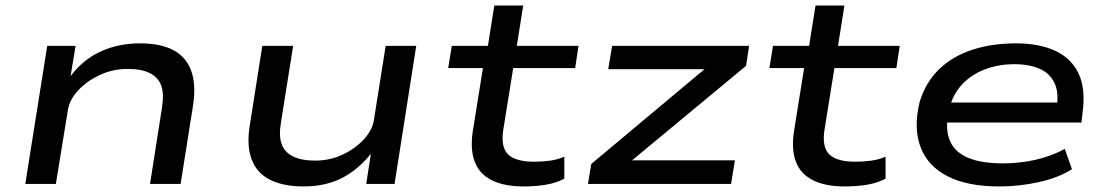

<svg xmlns="http://www.w3.org/2000/svg" viewBox="-20 -662 3981 691"><path d="M71 0 150 -497H252L234 -388Q280 -449 344 -477.5Q408 -506 483 -506Q558 -506 604 -481.5Q650 -457 668 -407.5Q686 -358 675 -284L630 0H520L563 -275Q571 -325 560 -354.5Q549 -384 519 -399Q489 -414 439 -414Q386 -414 339 -392Q292 -370 261 -336.5Q230 -303 224 -264L181 0Z M1073 9Q1000 9 952 -15Q904 -39 885.5 -89Q867 -139 879 -211L924 -497H1035L991 -220Q983 -174 993.5 -144Q1004 -114 1034.5 -99Q1065 -84 1114 -84Q1167 -84 1213 -105.5Q1259 -127 1290 -161Q1321 -195 1326 -232L1368 -497H1478L1400 0H1298L1315 -110H1316Q1269 -51 1210 -21Q1151 9 1073 9Z M1864 9Q1795 9 1750.5 -13Q1706 -35 1689 -78.5Q1672 -122 1681 -186L1718 -417H1593L1606 -497H1736L1759 -642H1863L1840 -497H2062L2050 -417H1827L1791 -193Q1782 -131 1809.5 -105.5Q1837 -80 1902 -80Q1930 -80 1957.5 -83.5Q1985 -87 2011 -98V-19Q1981 -3 1943.5 3Q1906 9 1864 9Z M2096 0 2108 -72 2555 -446 2545 -413H2169L2183 -497H2676L2665 -425L2215 -52L2225 -85H2625L2611 0Z M3020 9Q2951 9 2906.5 -13Q2862 -35 2845 -78.5Q2828 -122 2837 -186L2874 -417H2749L2762 -497H2892L2915 -642H3019L2996 -497H3218L3206 -417H2983L2947 -193Q2938 -131 2965.5 -105.5Q2993 -80 3058 -80Q3086 -80 3113.5 -83.5Q3141 -87 3167 -98V-19Q3137 -3 3099.5 3Q3062 9 3020 9Z M3577 9Q3461 9 3389.5 -28Q3318 -65 3292.5 -134Q3267 -203 3290 -296Q3312 -367 3360.5 -413.5Q3409 -460 3479.5 -483Q3550 -506 3637 -506Q3718 -506 3776 -480Q3834 -454 3861 -399Q3888 -344 3876 -255L3872 -221H3363L3374 -293H3810L3782 -269Q3792 -327 3775.5 -362.5Q3759 -398 3721.5 -414.5Q3684 -431 3630 -431Q3573 -431 3522.5 -411.5Q3472 -392 3437.5 -352.5Q3403 -313 3393 -253L3392 -251Q3382 -192 3400 -152.5Q3418 -113 3465.5 -93.5Q3513 -74 3591 -74Q3648 -74 3705 -86.5Q3762 -99 3812 -126L3838 -53Q3789 -22 3718.5 -6.5Q3648 9 3577 9Z"/></svg>

Font: Nunito Sans 7pt Expanded Medium
Style: Italic
Weight: 500
Width: 7
Italic angle: -9°
Designer: Vernon Adams
Foundry: Vernon Adams
Version: Version 3.101;gftools[0.9.27]